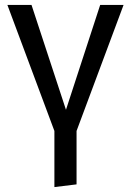

<svg xmlns="http://www.w3.org/2000/svg" viewBox="-20 -547 532 780"><path d="M387 -527H482L291 -15V202L201 213V-15L10 -527H108L248 -101Z"/></svg>

Font: Fira Sans Variable
Style: Regular
Weight: 400
Designer: Carrois Corporate & Edenspiekermann AG
Foundry: Carrois Corporate GbR & Edenspiekermann AG
Version: Version 4.202